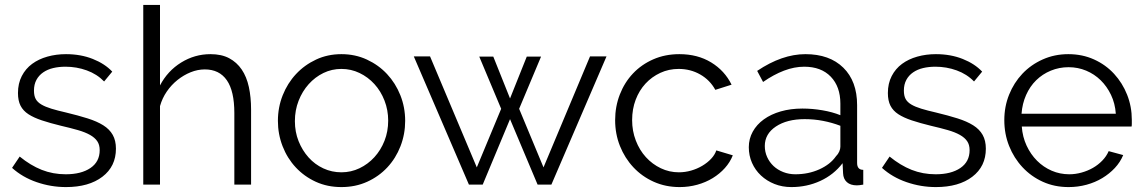

<svg xmlns="http://www.w3.org/2000/svg" viewBox="-20 -750 4648 780"><path d="M248 10Q187 10 129 -10Q71 -30 29 -68L60 -114Q104 -78 149.5 -60Q195 -42 247 -42Q310 -42 347.5 -67.5Q385 -93 385 -140Q385 -162 375 -176.5Q365 -191 345.5 -202Q326 -213 296.5 -221.5Q267 -230 228 -239Q183 -250 150 -261Q117 -272 95.5 -286Q74 -300 63.5 -320.5Q53 -341 53 -372Q53 -411 68.5 -441Q84 -471 110.5 -490.5Q137 -510 172.5 -520Q208 -530 248 -530Q308 -530 357 -510.5Q406 -491 436 -459L403 -419Q374 -449 332.5 -464Q291 -479 246 -479Q219 -479 196 -473.5Q173 -468 155.5 -456Q138 -444 128 -425.5Q118 -407 118 -382Q118 -361 125 -348Q132 -335 148 -325.5Q164 -316 188.5 -308.5Q213 -301 248 -293Q298 -281 336 -269Q374 -257 399.5 -241Q425 -225 438 -202Q451 -179 451 -146Q451 -74 396 -32Q341 10 248 10Z M1000 0H932V-291Q932 -380 901.5 -424Q871 -468 812 -468Q783 -468 754.5 -456.5Q726 -445 701 -425Q676 -405 657.5 -378Q639 -351 630 -319V0H562V-730H630V-403Q661 -462 716 -496Q771 -530 835 -530Q880 -530 911 -513.5Q942 -497 962 -467.5Q982 -438 991 -396.5Q1000 -355 1000 -305Z M1367 10Q1310 10 1263 -11.5Q1216 -33 1181.5 -70Q1147 -107 1128 -156Q1109 -205 1109 -259Q1109 -314 1128.5 -363Q1148 -412 1182.5 -449Q1217 -486 1264 -508Q1311 -530 1367 -530Q1423 -530 1470.5 -508Q1518 -486 1552.5 -449Q1587 -412 1606.5 -363Q1626 -314 1626 -259Q1626 -205 1607 -156Q1588 -107 1553.5 -70Q1519 -33 1471.5 -11.5Q1424 10 1367 10ZM1178 -258Q1178 -214 1193 -176.5Q1208 -139 1233.5 -110.5Q1259 -82 1293.5 -66Q1328 -50 1367 -50Q1406 -50 1440.5 -66.5Q1475 -83 1501 -111.5Q1527 -140 1542 -178Q1557 -216 1557 -260Q1557 -303 1542 -341.5Q1527 -380 1501 -408.5Q1475 -437 1440.5 -453.5Q1406 -470 1367 -470Q1328 -470 1294 -453.5Q1260 -437 1234 -408Q1208 -379 1193 -340.5Q1178 -302 1178 -258Z M2377 -521H2444L2220 0H2164L2052 -266L1941 0H1885L1661 -521H1727L1917 -70L2016 -308L1927 -520H1984L2052 -350L2120 -520H2178L2089 -308L2188 -70Z M2479 -262Q2479 -317 2498 -366Q2517 -415 2551.5 -451.5Q2586 -488 2634 -509Q2682 -530 2740 -530Q2814 -530 2869 -496.5Q2924 -463 2952 -406L2886 -385Q2864 -425 2824.5 -447.5Q2785 -470 2737 -470Q2697 -470 2662.5 -454Q2628 -438 2602.5 -410.5Q2577 -383 2562.5 -345Q2548 -307 2548 -262Q2548 -218 2563 -179Q2578 -140 2604 -111.5Q2630 -83 2664.5 -66.5Q2699 -50 2738 -50Q2763 -50 2787.5 -57Q2812 -64 2833 -76.5Q2854 -89 2869 -105Q2884 -121 2890 -139L2957 -119Q2946 -91 2925 -67.5Q2904 -44 2875.5 -26.5Q2847 -9 2812.5 0.5Q2778 10 2741 10Q2684 10 2636 -11.5Q2588 -33 2553 -70.5Q2518 -108 2498.5 -157Q2479 -206 2479 -262Z M3195 10Q3158 10 3126.5 -2.5Q3095 -15 3071.5 -37Q3048 -59 3035 -88.5Q3022 -118 3022 -152Q3022 -186 3038 -215Q3054 -244 3083 -265Q3112 -286 3152 -297.5Q3192 -309 3240 -309Q3280 -309 3321 -302Q3362 -295 3394 -282V-329Q3394 -398 3355 -438.5Q3316 -479 3247 -479Q3207 -479 3165 -463Q3123 -447 3080 -417L3056 -462Q3157 -530 3252 -530Q3350 -530 3406 -475Q3462 -420 3462 -323V-88Q3462 -60 3487 -60V0Q3470 3 3461 3Q3435 3 3420.5 -10Q3406 -23 3405 -46L3403 -87Q3367 -40 3312.5 -15Q3258 10 3195 10ZM3211 -42Q3264 -42 3308.5 -62Q3353 -82 3376 -115Q3385 -124 3389.5 -134.5Q3394 -145 3394 -154V-239Q3360 -252 3323.5 -259Q3287 -266 3249 -266Q3177 -266 3132 -236Q3087 -206 3087 -157Q3087 -133 3096.5 -112Q3106 -91 3122.5 -75.5Q3139 -60 3162 -51Q3185 -42 3211 -42Z M3782 10Q3721 10 3663 -10Q3605 -30 3563 -68L3594 -114Q3638 -78 3683.5 -60Q3729 -42 3781 -42Q3844 -42 3881.5 -67.5Q3919 -93 3919 -140Q3919 -162 3909 -176.5Q3899 -191 3879.5 -202Q3860 -213 3830.5 -221.5Q3801 -230 3762 -239Q3717 -250 3684 -261Q3651 -272 3629.5 -286Q3608 -300 3597.5 -320.5Q3587 -341 3587 -372Q3587 -411 3602.5 -441Q3618 -471 3644.5 -490.5Q3671 -510 3706.5 -520Q3742 -530 3782 -530Q3842 -530 3891 -510.5Q3940 -491 3970 -459L3937 -419Q3908 -449 3866.5 -464Q3825 -479 3780 -479Q3753 -479 3730 -473.5Q3707 -468 3689.5 -456Q3672 -444 3662 -425.5Q3652 -407 3652 -382Q3652 -361 3659 -348Q3666 -335 3682 -325.5Q3698 -316 3722.5 -308.5Q3747 -301 3782 -293Q3832 -281 3870 -269Q3908 -257 3933.5 -241Q3959 -225 3972 -202Q3985 -179 3985 -146Q3985 -74 3930 -32Q3875 10 3782 10Z M4321 10Q4264 10 4216.5 -11.5Q4169 -33 4134 -70.5Q4099 -108 4079.5 -157Q4060 -206 4060 -262Q4060 -317 4079.5 -365.5Q4099 -414 4133.5 -450.5Q4168 -487 4216 -508.5Q4264 -530 4320 -530Q4377 -530 4424.5 -508.5Q4472 -487 4506 -450Q4540 -413 4559 -365Q4578 -317 4578 -263Q4578 -255 4578 -247Q4578 -239 4577 -236H4131Q4134 -194 4150.5 -158.5Q4167 -123 4193 -97Q4219 -71 4252.5 -56.5Q4286 -42 4324 -42Q4349 -42 4374 -49Q4399 -56 4420 -68Q4441 -80 4458 -97.5Q4475 -115 4484 -136L4543 -120Q4531 -91 4509 -67.5Q4487 -44 4458 -26.5Q4429 -9 4394 0.5Q4359 10 4321 10ZM4513 -288Q4510 -330 4493.5 -364.5Q4477 -399 4451.5 -424Q4426 -449 4392.5 -463Q4359 -477 4321 -477Q4283 -477 4249 -463Q4215 -449 4189.5 -424Q4164 -399 4148.5 -364Q4133 -329 4130 -288Z"/></svg>

Font: PTCRaleway
Style: Regular
Weight: 400
Designer: Matt McInerney, Pablo Impallari, Rodrigo Fuenzalida
Foundry: Matt McInerney, Pablo Impallari, Rodrigo Fuenzalida
Version: Version 3.000g; ttfautohint (v1.5) -l 8 -r 28 -G 28 -x 14 -D